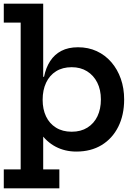

<svg xmlns="http://www.w3.org/2000/svg" viewBox="-24 -810 740 1040"><path d="M-3.5 210V107.5H88V-687.5H-3.5V-790H210V-357L207 -305V-241.5L210 -203.5V107.5H297.5V210ZM389.5 11Q328 11 277.8 -15.2Q227.5 -41.5 192 -93.5Q156.5 -145.5 139 -221.5L207 -269.5Q207 -218.5 225.2 -179.8Q243.5 -141 279 -118.8Q314.5 -96.5 364.5 -96.5Q414 -96.5 449.5 -118.8Q485 -141 503.8 -180.2Q522.5 -219.5 522.5 -271.5Q522.5 -323.5 502.8 -362.8Q483 -402 447.5 -424Q412 -446 364.5 -446Q315 -446 279.8 -424Q244.5 -402 225.8 -362.2Q207 -322.5 207 -269.5L191.5 -394H214.5Q224.5 -443.5 247.8 -479.2Q271 -515 308.5 -534.5Q346 -554 398.5 -554Q454.5 -554 500.2 -532.8Q546 -511.5 579.2 -473Q612.5 -434.5 630.5 -383Q648.5 -331.5 648.5 -271.5Q648.5 -187 616.5 -123.2Q584.5 -59.5 526.5 -24.2Q468.5 11 389.5 11Z"/></svg>

Font: Hepta Slab ExtraLight SemiBold
Style: Regular
Weight: 600
Version: Version 1.102